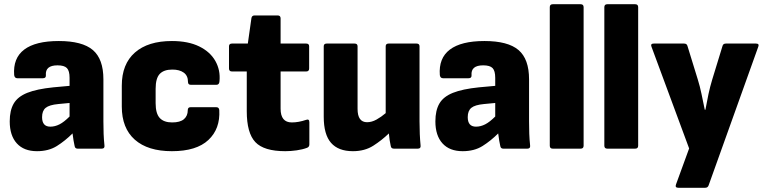

<svg xmlns="http://www.w3.org/2000/svg" viewBox="-20 -703 3618 908"><path d="M155 12Q93 12 59.5 -25Q26 -62 26 -129Q26 -181 45 -213.5Q64 -246 109 -264Q154 -282 232 -290L309 -297V-335Q309 -368 296.5 -381Q284 -394 252 -394Q193 -394 197 -347Q198 -333 183 -333H62Q49 -333 47 -348Q41 -428 94.5 -468.5Q148 -509 258 -509Q369 -509 419 -466.5Q469 -424 469 -328V-129Q469 -98 470 -70.5Q471 -43 474 -15Q476 0 461 0H347Q335 0 333 -12Q328 -33 323 -72Q288 -37 249 -12.5Q210 12 155 12ZM179 -149Q179 -104 218 -104Q240 -104 261.5 -115Q283 -126 309 -152V-216L256 -211Q213 -207 196 -193Q179 -179 179 -149Z M793 12Q679 12 617.5 -42.5Q556 -97 556 -199V-298Q556 -400 618 -454.5Q680 -509 793 -509Q870 -509 922 -483.5Q974 -458 998.5 -414.5Q1023 -371 1018 -319Q1017 -302 1004 -302H882Q869 -302 869 -316Q869 -345 849 -359.5Q829 -374 795 -374Q755 -374 735.5 -353.5Q716 -333 716 -283V-215Q716 -166 735.5 -145Q755 -124 794 -124Q832 -124 850 -139.5Q868 -155 868 -182Q868 -196 881 -196H1003Q1016 -196 1017 -182Q1022 -94 965.5 -41Q909 12 793 12Z M1329 12Q1228 12 1187.5 -31Q1147 -74 1147 -177V-365H1077Q1063 -365 1063 -379V-484Q1063 -497 1077 -497H1152L1169 -617Q1171 -630 1184 -630H1293Q1307 -630 1307 -616V-497H1428Q1442 -497 1442 -484V-379Q1442 -365 1428 -365H1307V-189Q1307 -124 1360 -124Q1392 -124 1427 -136Q1443 -142 1443 -125V-20Q1443 -8 1432 -4Q1411 4 1383 8Q1355 12 1329 12Z M1649 12Q1580 12 1545.5 -27.5Q1511 -67 1511 -151V-484Q1511 -497 1525 -497H1657Q1671 -497 1671 -484V-188Q1671 -125 1716 -125Q1738 -125 1760.5 -137.5Q1783 -150 1804 -168V-484Q1804 -497 1818 -497H1950Q1964 -497 1964 -484V-129Q1964 -67 1969 -15Q1971 0 1956 0H1843Q1830 0 1828 -12Q1822 -38 1819 -72Q1786 -40 1745.5 -14Q1705 12 1649 12Z M2168 12Q2106 12 2072.5 -25Q2039 -62 2039 -129Q2039 -181 2058 -213.5Q2077 -246 2122 -264Q2167 -282 2245 -290L2322 -297V-335Q2322 -368 2309.5 -381Q2297 -394 2265 -394Q2206 -394 2210 -347Q2211 -333 2196 -333H2075Q2062 -333 2060 -348Q2054 -428 2107.5 -468.5Q2161 -509 2271 -509Q2382 -509 2432 -466.5Q2482 -424 2482 -328V-129Q2482 -98 2483 -70.5Q2484 -43 2487 -15Q2489 0 2474 0H2360Q2348 0 2346 -12Q2341 -33 2336 -72Q2301 -37 2262 -12.5Q2223 12 2168 12ZM2192 -149Q2192 -104 2231 -104Q2253 -104 2274.5 -115Q2296 -126 2322 -152V-216L2269 -211Q2226 -207 2209 -193Q2192 -179 2192 -149Z M2594 0Q2580 0 2580 -14V-669Q2580 -683 2594 -683H2726Q2740 -683 2740 -669V-14Q2740 0 2726 0Z M2852 0Q2838 0 2838 -14V-669Q2838 -683 2852 -683H2984Q2998 -683 2998 -669V-14Q2998 0 2984 0Z M3188 185Q3171 185 3177 169L3239 -1L3061 -482Q3055 -497 3072 -497H3215Q3228 -497 3231 -486L3280 -327Q3290 -295 3297.5 -259Q3305 -223 3313 -184H3316Q3323 -223 3330.5 -258Q3338 -293 3348 -326L3397 -486Q3400 -497 3413 -497H3555Q3572 -497 3566 -482L3331 174Q3327 185 3315 185Z"/></svg>

Font: Sofia Sans Black
Style: Regular
Weight: 900
Designer: Botio Nikoltchev, Ani Petrova
Foundry: lettersoup
Version: Version 4.100; ttfautohint (v1.8.3)